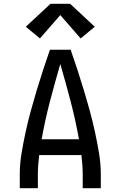

<svg xmlns="http://www.w3.org/2000/svg" viewBox="-20 -999 640 1019"><path d="M85 0V-74Q85 -130 94.5 -186.5Q104 -243 116 -298.5Q128 -354 143 -409Q158 -464 174.5 -518.5Q191 -573 208.5 -627Q226 -681 245 -735H355Q374 -681 391.5 -627Q409 -573 425.5 -518.5Q442 -464 457 -409Q472 -354 484 -298.5Q496 -243 505.5 -186.5Q515 -130 515 -74V0H419V-74Q419 -99 417 -125Q415 -151 412 -176H188Q185 -151 183 -125Q181 -99 181 -74V0ZM399 -260Q381 -361 355 -460.5Q329 -560 300 -659Q271 -560 245 -460.5Q219 -361 201 -260ZM192 -795 117 -857 248 -979H352L483 -857L408 -795L300 -919Z"/></svg>

Font: Zed Mono Medium Extended
Style: Regular
Weight: 500
Width: 7
Monospace: yes
Designer: Belleve Invis
Foundry: Belleve Invis
Version: Version 1.0.0; ttfautohint (v1.8.4)